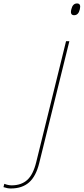

<svg xmlns="http://www.w3.org/2000/svg" viewBox="-204 -866 480 1101"><path d="M174.8 -629.9H193.8L21 68.8Q2.4 145 -37.4 179.9Q-77.1 214.8 -142.1 214.8Q-161.6 214.8 -184.1 207L-179.2 188Q-157.2 196.8 -137.2 196.8Q-82 196.8 -47.9 166Q-13.7 135.3 3.9 63ZM253.9 -813Q246.1 -778.8 221.2 -778.8Q196.3 -778.8 205.1 -813Q212.9 -846.2 237.8 -846.2Q261.7 -846.2 253.9 -813Z"/></svg>

Font: Sinkin Sans 100 Thin Italic
Style: Regular
Weight: 100
Italic angle: -112°
Designer: Keith Bates
Foundry: K-Type
Version: Sinkin Sans (version 1.0)  by Keith Bates   •   © 2014   www